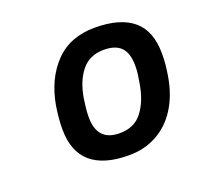

<svg xmlns="http://www.w3.org/2000/svg" viewBox="-76 -783 561 538"><g transform="rotate(-20 204.0 -514.5)"><path d="M224 -330Q149 -330 111 -363Q73 -396 73 -463Q73 -479 74.5 -495.5Q76 -512 79 -531Q92 -606 136.5 -652.5Q181 -699 255 -699Q331 -699 369.5 -666.5Q408 -634 408 -566Q408 -549 406.5 -533.5Q405 -518 402 -500Q393 -447 369 -409Q345 -371 308 -350.5Q271 -330 224 -330ZM221 -397Q265 -397 288.5 -428Q312 -459 320 -507Q323 -524 324.5 -535.5Q326 -547 326 -560Q326 -597 309.5 -614.5Q293 -632 258 -632Q215 -632 191 -602Q167 -572 159 -523Q157 -510 155.5 -496Q154 -482 154 -469Q154 -433 170.5 -415Q187 -397 221 -397Z"/></g></svg>

Font: Archivo Variable SemiBold
Style: Italic
Weight: 600
Italic angle: -10°
Designer: Hector Gatti
Foundry: Omnibus-Type
Version: Version 2.001